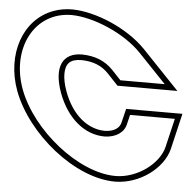

<svg xmlns="http://www.w3.org/2000/svg" viewBox="-228 -706 865 850"><g transform="rotate(5 205.0 -281.5)"><path d="M373.4 -487 495.6 -359H298.6L259.1 -401C223.1 -439 177.5 -457 120.1 -458C33.1 -458 1.1 -393 41.4 -281C82.7 -169 162.3 -105 250.3 -105C300.9 -106 336.7 -131 344.7 -169L354.6 -210H553.6L523.1 -81C504.4 -7 411.6 64 315 65H314C149 65 -62.4 -104 -128.6 -281C-193.9 -458 -106.6 -628 59.4 -628C154.8 -627 295.2 -569 373.4 -487ZM391.5 -504.3C307.7 -592 163.4 -651.9 59.5 -653C29.5 -653 1.9 -648.1 -23.5 -638.7C-156.2 -590 -210 -429.5 -152.1 -272.3C-82.5 -86.4 134.7 90 314 90H315.1C422.4 88.9 525.2 12.9 547.4 -75.1L585.1 -235H334.9L320.3 -174.5C315.1 -150.1 292.7 -131.1 250.1 -130C174.8 -130.3 103.6 -184.4 64.9 -289.6C54 -319.6 49.2 -345.5 49.1 -365.6C49.1 -412.1 69.7 -433 119.9 -433C171.6 -432.1 210 -416.5 240.9 -383.9L287.8 -334H554Z"/></g></svg>

Font: Nordica Plus
Style: NordicaClassicBkOpOblOl
Weight: 900
Version: Version 1.01